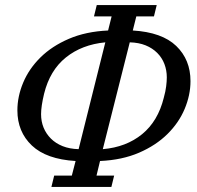

<svg xmlns="http://www.w3.org/2000/svg" viewBox="-20 -730 781 762"><path d="M195 -33H265L280 -91Q164 -98 106.5 -152.5Q49 -207 49 -292Q49 -347 72 -402Q95 -457 140.5 -502Q186 -547 253.5 -576Q321 -605 409 -609L423 -665H353L364 -710H602L591 -665H521L507 -609Q623 -602 679.5 -547.5Q736 -493 736 -408Q736 -353 713 -298Q690 -243 644.5 -198Q599 -153 532 -124Q465 -95 377 -91L363 -33H433L422 12H184ZM398 -562Q305 -553 241.5 -502Q178 -451 155 -358Q143 -308 143 -277Q143 -248 153 -223.5Q163 -199 182 -180Q201 -161 228.5 -150Q256 -139 292 -138ZM388 -138Q481 -146 544 -197.5Q607 -249 630 -342Q637 -367 639.5 -387.5Q642 -408 642 -423Q642 -451 632.5 -476Q623 -501 604 -520Q585 -539 558 -550Q531 -561 495 -562Z"/></svg>

Font: IBM Plex Serif Text
Style: Italic
Weight: 450
Italic angle: -14°
Designer: Mike Abbink, Paul van der Laan, Pieter van Rosmalen
Foundry: Bold Monday
Version: Version 3.001